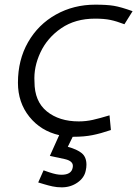

<svg xmlns="http://www.w3.org/2000/svg" viewBox="-20 -578 589 824"><path d="M128 -227Q128 -143 181 -100Q234 -57 318 -57Q349 -57 378 -63.5Q407 -70 450 -83L456 -20Q412 -5 376.5 2Q341 9 296 9H292L271 52Q311 63 331 79.5Q351 96 351 129Q351 141 348 154Q342 185 312.5 205.5Q283 226 245 226Q224 226 205.5 222Q187 218 169 212.5Q151 207 144 205L167 153Q175 156 191.5 161.5Q208 167 220.5 169.5Q233 172 244 172Q287 172 292 141Q298 114 259 105L194 91L234 2Q155 -16 106 -77Q57 -138 57 -223Q57 -321 100.5 -397Q144 -473 220 -515.5Q296 -558 389 -558Q439 -558 469 -553Q499 -548 549 -530L514 -474Q480 -487 453.5 -492.5Q427 -498 388 -498Q303 -498 243 -457Q183 -416 153.5 -353Q124 -290 128 -227Z"/></svg>

Font: Cambay Devanagari
Style: Italic
Weight: 400
Italic angle: -11°
Designer: Pooja Saxena
Foundry: Pooja Saxena
Version: Version 1.018;PS 001.018;hotconv 1.0.70;makeotf.lib2.5.58329